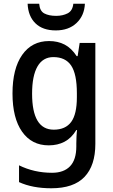

<svg xmlns="http://www.w3.org/2000/svg" viewBox="-20 -769 606 1029"><path d="M243 -549Q290 -549 326.5 -530Q363 -511 391 -468H396L407 -539H491V2Q491 118 433 179Q375 240 255 240Q154 240 82 207V117Q163 157 259 157Q322 157 355.5 122Q389 87 389 16V0Q389 -15 390 -36.5Q391 -58 393 -72H389Q363 -29 326 -9.5Q289 10 241 10Q150 10 98.5 -63Q47 -136 47 -268Q47 -401 99 -475Q151 -549 243 -549ZM266 -463Q210 -463 181 -413Q152 -363 152 -267Q152 -74 268 -74Q331 -74 361.5 -115.5Q392 -157 392 -248V-269Q392 -372 361.5 -417.5Q331 -463 266 -463ZM435 -749Q432 -685 390 -645.5Q348 -606 279 -606Q209 -606 170 -644Q131 -682 128 -749H190Q193 -710 217.5 -697Q242 -684 281 -684Q316 -684 342.5 -697.5Q369 -711 373 -749Z"/></svg>

Font: Noto Sans Sinhala SemiCondensed Medium
Style: Regular
Weight: 500
Width: 4
Designer: Jelle Bosma - Monotype Design Team
Foundry: Monotype Imaging Inc.
Version: Version 2.006; ttfautohint (v1.8.4.7-5d5b)